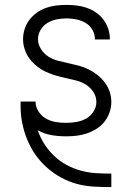

<svg xmlns="http://www.w3.org/2000/svg" viewBox="-20 -548 540 783"><path d="M433 215Q398 215 362.5 213Q327 211 293.5 202Q260 193 229 176Q198 159 171.5 135.5Q145 112 125 83.5Q105 55 91.5 22.5Q78 -10 71 -44.5Q64 -79 64 -114V-134H125V-133Q125 -112 137 -93.5Q149 -75 167.5 -64.5Q186 -54 207 -50.5Q228 -47 249 -47Q270 -47 291 -50.5Q312 -54 330.5 -64Q349 -74 361 -92.5Q373 -111 373 -132Q373 -154 361 -172.5Q349 -191 331 -202.5Q313 -214 291.5 -219.5Q270 -225 249 -229.5Q228 -234 207.5 -240Q187 -246 167.5 -255Q148 -264 131 -277.5Q114 -291 101 -308Q88 -325 81 -346Q74 -367 74 -388Q74 -409 80.5 -429.5Q87 -450 100 -467Q113 -484 130.5 -496.5Q148 -509 168 -516Q188 -523 209 -525.5Q230 -528 251 -528Q272 -528 293 -525.5Q314 -523 334 -516Q354 -509 371.5 -497Q389 -485 401.5 -468.5Q414 -452 421 -431.5Q428 -411 428 -390V-387H367V-389Q367 -409 356.5 -427Q346 -445 328.5 -455Q311 -465 291 -469Q271 -473 251 -473Q231 -473 211 -469Q191 -465 173.5 -454.5Q156 -444 145.5 -426Q135 -408 135 -388Q135 -367 147 -348Q159 -329 177 -317.5Q195 -306 216 -300.5Q237 -295 258 -290.5Q279 -286 300 -280.5Q321 -275 340.5 -265.5Q360 -256 377 -242.5Q394 -229 407 -212Q420 -195 427 -174.5Q434 -154 434 -132Q434 -110 426.5 -89Q419 -68 405.5 -51Q392 -34 373.5 -22.5Q355 -11 334.5 -4Q314 3 292.5 5.5Q271 8 249 8Q219 8 189.5 3Q160 -2 134 -17Q144 13 161 39.5Q178 66 200.5 87.5Q223 109 250.5 124Q278 139 308.5 147.5Q339 156 370 158Q401 160 433 160H434V215Z"/></svg>

Font: Iosevka SS18 Light
Style: Regular
Weight: 300
Monospace: yes
Designer: Belleve Invis
Foundry: Belleve Invis
Version: Version 25.1.1; ttfautohint (v1.8.4)